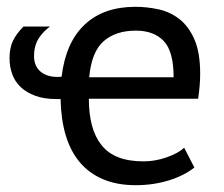

<svg xmlns="http://www.w3.org/2000/svg" viewBox="-20 -532 657 564"><path d="M551 -40Q521 -16 475.5 -2Q430 12 379 12Q323 12 281.5 -6Q240 -24 213 -57Q186 -90 172.5 -136.5Q159 -183 158 -241H146Q110 -241 84 -250.5Q58 -260 41 -276Q24 -292 16 -314Q8 -336 8 -361Q8 -391 18 -412Q28 -433 49 -454H127Q107 -440 93.5 -419Q80 -398 80 -366Q80 -355 83.5 -344.5Q87 -334 95 -325.5Q103 -317 116.5 -311.5Q130 -306 150 -306Q157 -306 161 -307Q173 -407 228.5 -459.5Q284 -512 378 -512Q412 -512 446 -504.5Q480 -497 507 -476Q534 -455 551 -416.5Q568 -378 568 -315Q568 -282 562 -242H241Q241 -198 250 -164Q259 -130 278 -106Q297 -82 327.5 -70Q358 -58 402 -58Q436 -58 470 -70Q504 -82 521 -98ZM379 -442Q320 -442 284.5 -411Q249 -380 242 -305H490Q490 -381 461 -411.5Q432 -442 379 -442Z"/></svg>

Font: PT Sans
Style: Regular
Weight: 400
Version: Version 2.003W OFL; ttfautohint (v1.6)